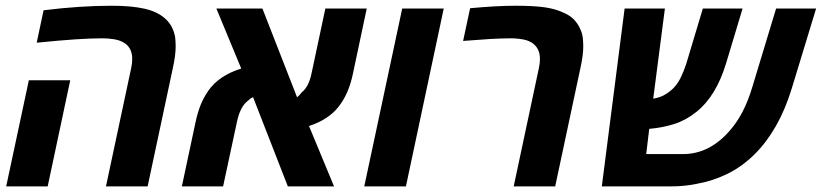

<svg xmlns="http://www.w3.org/2000/svg" viewBox="-20 -662 2919 682"><path d="M356.4 0 445.8 -419.4Q449.7 -436.5 449.7 -452.6Q449.7 -496.1 415 -513.2Q401.9 -520 383.1 -522.9Q364.3 -525.9 342.8 -525.9Q301.8 -525.9 247.3 -522.2Q192.9 -518.6 110.4 -510.3L134.8 -625.5Q264.2 -641.6 377.4 -641.6Q446.3 -641.6 492.4 -631.3Q538.6 -621.1 565.9 -596.7Q582 -582.5 590.6 -565.2Q599.1 -547.9 602.1 -530.3Q603 -521.5 603.5 -512.9Q604 -504.4 604 -496.6Q604 -465.8 593.8 -419.4L504.4 0ZM2 0 82.5 -377H229.5L149.4 0Z M626 0 674.3 -226.6Q681.2 -259.3 691.4 -286.1Q701.7 -313 719.7 -339.4Q757.8 -394 836.9 -418.5L748.5 -631.8H912.1L1035.2 -316.4Q1044.4 -323.7 1051.8 -334Q1076.7 -353.5 1086.4 -400.4L1135.7 -631.8H1282.7L1233.9 -401.4Q1218.8 -327.6 1181.6 -281.7Q1165 -260.3 1138.2 -242.7Q1111.3 -225.1 1077.6 -214.4L1166.5 0H1002.4L878.9 -316.9Q869.6 -313 859.4 -303.2Q832.5 -282.2 821.3 -227.5L772.5 0Z M1273.9 0 1408.7 -631.8H1556.2L1421.9 0Z M1804.7 0 1894 -419.4Q1897.9 -436.5 1897.9 -452.6Q1897.9 -485.4 1877.9 -503.4Q1869.1 -512.2 1851.6 -518.6Q1840.8 -522 1825.7 -523.9Q1810.5 -525.9 1796.4 -525.9Q1760.3 -525.9 1719.7 -523.4Q1679.2 -521 1625 -516.6L1649.9 -632.8Q1745.1 -641.6 1810.1 -641.6Q1878.4 -641.6 1917 -635.7Q1955.6 -629.9 1984.4 -615.7Q2006.8 -606 2021 -590.1Q2035.2 -574.2 2042.5 -555.7Q2049.3 -540 2050.5 -524.4Q2051.8 -508.8 2051.8 -496.6Q2051.8 -465.8 2041.5 -419.4L1952.1 0Z M2117.7 0 2198.7 -631.8H2341.8L2300.3 -311.5Q2322.8 -315.4 2337.9 -323.5Q2353 -331.5 2366.2 -343.3Q2384.8 -359.9 2397 -384.5Q2409.2 -409.2 2417.5 -435.1L2476.6 -631.8H2617.7L2559.1 -437Q2523.4 -319.3 2452.6 -263.7Q2415 -233.9 2374 -221.2Q2333 -208.5 2289.1 -204.6L2286.1 -204.1L2275.4 -114.7H2406.2Q2500.5 -114.7 2572.8 -198.7Q2623.5 -256.3 2651.9 -351.6L2736.8 -631.8H2878.9L2792.5 -348.1Q2769.5 -272.9 2736.1 -214.4Q2702.6 -155.8 2660.2 -113.8Q2616.2 -70.3 2564.2 -44.7Q2512.2 -19 2453.6 -8.8Q2411.1 0 2366.2 0Z"/></svg>

Font: Open Sans
Style: Bold Italic
Weight: 700
Italic angle: -12°
Designer: Monotype Design Team
Foundry: Monotype Imaging Inc.
Version: Version 3.003; ttfautohint (v1.8.4)